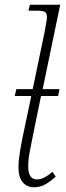

<svg xmlns="http://www.w3.org/2000/svg" viewBox="-20 -780 277 810"><path d="M124 10Q93 10 75.5 -11.5Q58 -33 58 -73Q58 -102 63.5 -136Q69 -170 76 -204L112 -375H42L49 -404H118L169 -649Q172 -666 175 -683.5Q178 -701 178 -708Q178 -726 168 -730.5Q158 -735 131 -735H100L106 -760H234L160 -404H231L225 -375H153L117 -199Q111 -170 105 -137.5Q99 -105 99 -78Q99 -23 136 -23Q152 -23 168 -31.5Q184 -40 201 -55L215 -35Q196 -17 173.5 -3.5Q151 10 124 10Z"/></svg>

Font: Noto Serif SemiCondensed ExtraLight
Style: Italic
Weight: 200
Width: 4
Italic angle: -12°
Designer: Monotype Design Team
Foundry: Monotype Imaging Inc.
Version: Version 2.013